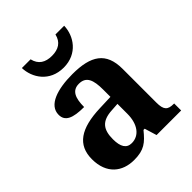

<svg xmlns="http://www.w3.org/2000/svg" viewBox="-214 -890 1027 1027"><g transform="rotate(-45 300.0 -376.5)"><path d="M285 -606C390 -606 443 -688 445 -763H379C368 -715 334 -695 285 -695C236 -695 202 -715 191 -763H125C127 -688 179 -606 285 -606ZM202 10C278 10 307 -15 351 -69H360L381 0H567V-53H563C518 -53 503 -69 503 -124V-379C503 -504 433 -549 293 -549C180 -549 87 -520 87 -447C87 -398 128 -380 213 -380C213 -448 230 -488 281 -488C336 -488 351 -447 351 -374V-319L269 -316C119 -311 45 -261 45 -153C45 -42 114 10 202 10ZM257 -63C218 -63 200 -92 200 -149C200 -221 226 -259 306 -263L351 -266V-191C351 -113 314 -63 257 -63Z"/></g></svg>

Font: Noto Serif Georgian Bold
Style: Regular
Weight: 700
Designer: Monotype Design Team, Akaki Razmadze
Foundry: Google LLC
Version: Version 2.003